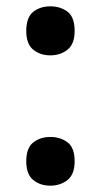

<svg xmlns="http://www.w3.org/2000/svg" viewBox="-20 -574 319 607"><path d="M63 -64Q63 -106 85 -123.5Q107 -141 139 -141Q171 -141 193.5 -124Q216 -107 216 -64Q216 -23 193.5 -5Q171 13 139 13Q107 13 85 -5Q63 -23 63 -64ZM63 -476Q63 -519 85 -536.5Q107 -554 139 -554Q171 -554 193.5 -537Q216 -520 216 -476Q216 -435 193.5 -417Q171 -399 139 -399Q107 -399 85 -417Q63 -435 63 -476Z"/></svg>

Font: Noto Sans Cham SemiBold
Style: Regular
Weight: 600
Version: Version 2.002